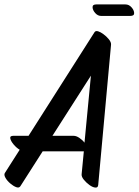

<svg xmlns="http://www.w3.org/2000/svg" viewBox="-38 -812 627 868"><path d="M-16 -30 51 -135Q36 -144 23.5 -159Q11 -174 8.5 -186Q6 -198 22 -198H91L389 -666Q394 -674 405.5 -670.5Q417 -667 429 -658Q443 -648 454 -634.5Q465 -621 464 -610L406 24Q405 37 393 36Q381 35 366.5 24.5Q352 14 341 0.5Q330 -13 331 -24L341 -128H155L54 30Q48 39 35 34Q22 29 8 17Q-6 5 -13.5 -8.5Q-21 -22 -16 -30ZM295 -198Q307 -198 321 -188.5Q335 -179 344 -167L373 -470L199 -198ZM397 -792H529Q545 -792 556.5 -779Q568 -766 568.5 -753Q569 -740 551 -740H419Q404 -740 392.5 -753Q381 -766 380.5 -779Q380 -792 397 -792Z"/></svg>

Font: Story Script
Style: Regular
Weight: 400
Designer: Lana Roulhac, Ben Buysse
Version: Version 1.000; ttfautohint (v1.8.4.7-5d5b)